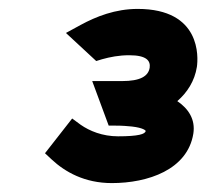

<svg xmlns="http://www.w3.org/2000/svg" viewBox="-20 -860 463 431"><path d="M81 -516 96 -502C126 -474 170 -449 231 -449C312 -449 401 -479 414 -560C419 -592 403 -616 378 -633C400 -652 417 -678 422 -710C425 -731 432 -840 289 -840C239 -840 196 -823 161 -804L128 -786L196 -723L209 -727C227 -732 247 -736 270 -736C310 -736 318 -723 316 -708C313 -689 295 -678 254 -678H187L224 -578H239C255 -578 266 -577 276 -576C302 -573 307 -567 307 -566C306 -559 291 -554 245 -554C210 -554 181 -566 161 -580L142 -594Z"/></svg>

Font: Charger Pro
Style: UltraObl
Weight: 900
Designer: Jasper
Foundry: Cannot Into Space Fonts
Version: Version 1.09